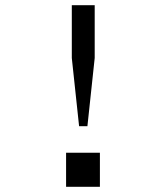

<svg xmlns="http://www.w3.org/2000/svg" viewBox="-20 -718 640 738"><path d="M284 -233 256 -495V-698H344V-495L316 -233ZM364 -131V0H234V-131Z"/></svg>

Font: iA Writer Duo V
Style: Regular
Weight: 400
Designer: Mike Abbink, Paul van der Laan, Pieter van Rosmalen, Oliver Reichenstein
Foundry: Information Architects Inc.
Version: Version 2.000